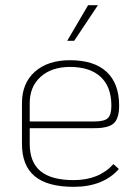

<svg xmlns="http://www.w3.org/2000/svg" viewBox="-20 -713 531 743"><path d="M419 -78 440 -59Q379 10 265 10Q164 10 114.5 -31Q65 -72 65 -156V-314Q65 -391 115 -435.5Q165 -480 251 -480Q344 -480 392.5 -435Q441 -390 441 -304Q441 -255 420.5 -236Q400 -217 346 -217H95V-156Q95 -85 137 -50.5Q179 -16 265 -16Q363 -16 419 -78ZM95 -314V-243H346Q384 -243 397.5 -256Q411 -269 411 -304Q411 -377 369.5 -415.5Q328 -454 251 -454Q180 -454 137.5 -416Q95 -378 95 -314ZM321 -693H359L267 -555H240Z"/></svg>

Font: KoHo ExtraLight
Style: Regular
Weight: 275
Version: Version 1.000; ttfautohint (v1.6)